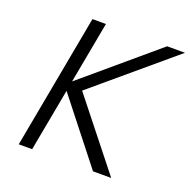

<svg xmlns="http://www.w3.org/2000/svg" viewBox="-130 -866 982 993"><g transform="rotate(20 361.0 -369.5)"><path d="M76.2 0 212.9 -738.8H287.1L224.1 -399.9L624 -738.8H722.2L289.1 -373L585 0H484.9L213.9 -344.2L149.9 0Z"/></g></svg>

Font: Involve
Style: Italic
Weight: 400
Italic angle: -10.5°
Designer: Stefan Peev
Foundry: Context Ltd.
Version: Version 1.001